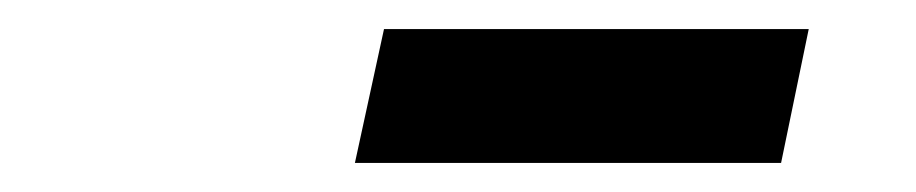

<svg xmlns="http://www.w3.org/2000/svg" viewBox="-20 -715 630 132"><path d="M224 -603 244 -695H536L517 -603Z"/></svg>

Font: Wix Madefor Text
Style: Bold Italic
Weight: 700
Italic angle: -12°
Designer: Dalton Maag Ltd
Foundry: Dalton Maag Ltd
Version: Version 3.100